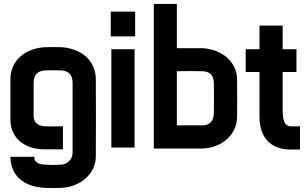

<svg xmlns="http://www.w3.org/2000/svg" viewBox="-20 -750 1560 976"><path d="M467 -349C466 -441 395 -503 294 -510C280 -511 221 -511 206 -510C105 -503 34 -441 33 -349V-139C34 -52 101 9 206 9H300V-108C256 -107 232 -107 208 -108C179 -109 151 -123 151 -159V-329C151 -375 177 -390 208 -392C223 -393 278 -393 292 -392C323 -390 349 -375 349 -329V27C349 63 318 85 292 87C258 89 243 89 208 87C168 85 154 70 154 47H33C34 128 83 197 206 205C221 206 280 206 294 205C396 198 466 129 467 47C468 -29 468 -283 467 -349Z M546 -500V0H664V-500ZM543 -565H667V-691H543Z M879 -730H762V5H1011C1112 1 1184 -70 1185 -153C1186 -230 1186 -272 1185 -349C1184 -431 1114 -498 1012 -505H879ZM879 -113V-388C920 -389 975 -389 1011 -388C1037 -387 1066 -375 1067 -329C1068 -277 1068 -225 1067 -173C1066 -127 1037 -113 1011 -113Z M1455 10H1505V-108C1489 -107 1475 -107 1456 -108C1438 -109 1417 -121 1417 -183V-384H1487V-500H1417V-620H1299V-500H1229V-384H1299V-158C1299 -33 1374 10 1455 10Z"/></svg>

Font: Fervojo
Style: Bold
Weight: 700
Designer: kohakuno
Version: ver.1.0